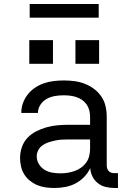

<svg xmlns="http://www.w3.org/2000/svg" viewBox="-20 -929 640 957"><path d="M251 8Q229 8 207.5 5Q186 2 166.5 -6Q147 -14 130 -27.5Q113 -41 101.5 -59Q90 -77 85 -98.5Q80 -120 80 -141Q80 -169 89 -195.5Q98 -222 117 -242Q136 -262 160.5 -274.5Q185 -287 212 -294.5Q239 -302 266.5 -304.5Q294 -307 321 -307H429V-347Q429 -363 425 -379Q421 -395 412 -408Q403 -421 389.5 -430.5Q376 -440 361 -445Q346 -450 330 -452Q314 -454 298 -454Q276 -454 254.5 -450.5Q233 -447 213.5 -436.5Q194 -426 181.5 -407Q169 -388 169 -366H86Q86 -391 94.5 -415Q103 -439 118.5 -458.5Q134 -478 155 -492Q176 -506 199.5 -514Q223 -522 248 -525Q273 -528 298 -528Q325 -528 351.5 -524.5Q378 -521 402.5 -511.5Q427 -502 448.5 -486Q470 -470 485 -448Q500 -426 506 -400Q512 -374 512 -347V-104Q512 -97 514.5 -89Q517 -81 522.5 -75.5Q528 -70 535.5 -68Q543 -66 551 -66H568V8H551Q529 8 507.5 3Q486 -2 468.5 -15.5Q451 -29 441 -49Q431 -69 430 -91Q418 -66 399 -46.5Q380 -27 356 -14.5Q332 -2 305 3Q278 8 251 8ZM282 -65Q300 -65 318 -68Q336 -71 353 -77Q370 -83 385 -94Q400 -105 410.5 -120Q421 -135 425 -153Q429 -171 429 -189V-234H321Q305 -234 288 -233Q271 -232 255 -228.5Q239 -225 223 -220Q207 -215 193 -205.5Q179 -196 171 -181Q163 -166 163 -150Q163 -129 174 -111Q185 -93 202.5 -82.5Q220 -72 240.5 -68.5Q261 -65 282 -65ZM356 -611V-729H474V-611ZM126 -611V-729H244V-611ZM472 -841H128V-909H472Z"/></svg>

Font: Nova
Style: Regular
Weight: 400
Monospace: yes
Designer: Belleve Invis
Foundry: Belleve Invis
Version: Version 24.1.4; ttfautohint (v1.8.4)